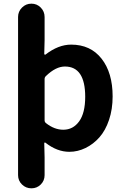

<svg xmlns="http://www.w3.org/2000/svg" viewBox="-20 -816 684 1053"><path d="M79.1 144.5V-722.7Q79.1 -752.9 100.6 -774.4Q122.1 -795.9 152.3 -795.9Q182.6 -795.9 203.6 -774.4Q224.6 -752.9 224.6 -722.7V-594.7L222.7 -520.5Q222.7 -517.6 225.1 -516.6Q227.5 -515.6 229.5 -516.6Q299.8 -571.3 370.1 -571.3Q476.6 -571.3 537.1 -494.1Q597.7 -417 597.7 -287.1Q597.7 -216.8 578.1 -158.7Q558.6 -100.6 525.4 -63Q492.2 -25.4 449.2 -4.4Q406.2 16.6 360.4 16.6Q293 16.6 229.5 -33.2Q227.5 -35.2 225.1 -34.2Q222.7 -33.2 222.7 -30.3L224.6 46.9V144.5Q224.6 174.8 203.6 195.8Q182.6 216.8 152.3 216.8Q122.1 216.8 100.6 195.8Q79.1 174.8 79.1 144.5ZM327.1 -104.5Q380.9 -104.5 414.1 -150.4Q447.3 -196.3 447.3 -285.2Q447.3 -451.2 335.9 -451.2Q286.1 -451.2 232.4 -399.4Q224.6 -392.6 224.6 -382.8V-156.2Q224.6 -146.5 232.4 -140.6Q278.3 -104.5 327.1 -104.5Z"/></svg>

Font: Gen Jyuu GothicX Bold
Style: Bold
Weight: 700
Designer: Ryoko NISHIZUKA (kana &amp; ideographs); Paul D. Hunt (Latin, Greek &amp; Cyrillic); Wenlong ZHANG (bopomofo); Sandoll C
Version: Version 1.058.20140828